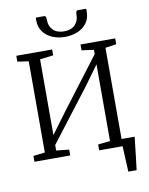

<svg xmlns="http://www.w3.org/2000/svg" viewBox="-118 -1063 1030 1327"><g transform="rotate(-10 397.0 -400.0)"><path d="M672.5 180Q671.5 157.5 670.2 134.5Q669 111.5 668 89Q667 66.5 666 44Q665 21.5 664 0L615.5 -50.5H757.5Q755 -27.5 752.2 -4.5Q749.5 18.5 747 41.8Q744.5 65 741.8 88Q739 111 736.2 134.2Q733.5 157.5 730.5 180ZM45.5 0V-41L127 -50.5V-690.5L49 -702V-743H300.5V-702L206.5 -690.5V-159L318 -309.5L584.5 -660.5V-690.5L499.5 -702V-743H743V-702L665.5 -690.5V-50.5L748 -41V0H499.5V-41L584.5 -50.5V-588.5L482.5 -448.5L206.5 -89V-50.5L296.5 -41V0ZM285.5 -979.5Q295.5 -979.5 298 -969.2Q300.5 -959 300.5 -946Q300.5 -906.5 327.5 -879.2Q354.5 -852 404 -852Q454 -852 480.8 -879.2Q507.5 -906.5 507.5 -946Q507.5 -959 510.2 -969.2Q513 -979.5 522 -979.5H580.5Q581.5 -976 581.5 -970.8Q581.5 -965.5 581.5 -961Q581.5 -911 556.2 -878Q531 -845 490.5 -829Q450 -813 404 -813Q358.5 -813 318 -829.2Q277.5 -845.5 252.2 -878.5Q227 -911.5 227 -961Q227 -965.5 227.5 -970.8Q228 -976 228 -979.5Z"/></g></svg>

Font: Merriweather 28pt Light
Style: Regular
Weight: 300
Version: Version 2.100